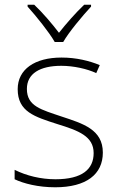

<svg xmlns="http://www.w3.org/2000/svg" viewBox="-20 -784 502 814"><path d="M212 -606H248C272 -648 329 -716 366 -756V-764H337C300 -729 260 -683 230 -645C201 -683 162 -729 125 -764H97V-756C133 -716 188 -648 212 -606ZM416 -137C416 -235 332 -260 241 -290C156 -319 94 -333 94 -407C94 -472 149 -505 240 -505C292 -505 350 -492 388 -474L403 -508C359 -526 304 -540 241 -540C127 -540 55 -490 55 -406C55 -310 127 -289 223 -258C314 -230 377 -206 377 -135C377 -67 329 -24 215 -24C153 -24 92 -39 42 -64V-24C80 -6 141 10 214 10C346 10 416 -45 416 -137Z"/></svg>

Font: Noto Sans Sinhala UI ExtraLight
Style: Regular
Weight: 200
Designer: Jelle Bosma - Monotype Design Team
Foundry: Monotype Imaging Inc.
Version: Version 2.006